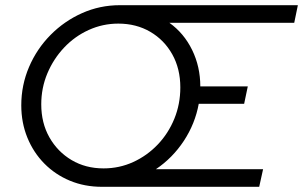

<svg xmlns="http://www.w3.org/2000/svg" viewBox="-20 -720 1168 740"><path d="M373 0Q306 0 249.5 -23.5Q193 -47 151 -89.5Q109 -132 85.5 -189.5Q62 -247 62 -314Q62 -392 92 -462Q122 -532 175 -585.5Q228 -639 296.5 -669.5Q365 -700 442 -700H1128L1114 -632H633Q689 -592 720.5 -527.5Q752 -463 752 -387H935L921 -320H746Q732 -243 688.5 -177Q645 -111 581 -68H994L979 0ZM379 -71Q440 -71 493.5 -95.5Q547 -120 588 -163Q629 -206 652 -262.5Q675 -319 675 -383Q675 -455 644 -510.5Q613 -566 559 -597.5Q505 -629 436 -629Q376 -629 322 -604.5Q268 -580 227 -536.5Q186 -493 162.5 -437Q139 -381 139 -318Q139 -246 170.5 -190.5Q202 -135 256 -103Q310 -71 379 -71Z"/></svg>

Font: Red Hat Display VF
Style: Italic
Weight: 300
Italic angle: -12°
Designer: Pentagram, MCKL
Foundry: Pentagram, MCKL
Version: Version 1.010